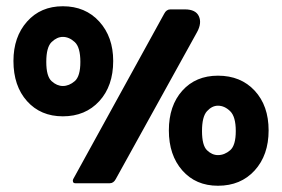

<svg xmlns="http://www.w3.org/2000/svg" viewBox="-20 -586 901 614"><path d="M181 -214Q110 -214 66.5 -262.5Q23 -311 23 -391Q23 -468 66.5 -517Q110 -566 181 -566Q253 -566 297.5 -517Q342 -468 342 -391Q342 -311 297.5 -262.5Q253 -214 181 -214ZM221 0Q215 0 213.5 -4.5Q212 -9 214 -13L505 -542Q512 -556 525 -556H571Q606 -556 616 -534Q626 -512 610 -483L350 -13Q343 0 331 0ZM181 -311Q201 -311 219 -326.5Q237 -342 237 -388Q237 -435 219 -451.5Q201 -468 181 -468Q162 -468 145 -451.5Q128 -435 128 -388Q128 -342 145 -326.5Q162 -311 181 -311ZM677 8Q606 8 563 -41Q520 -90 520 -169Q520 -248 563 -296Q606 -344 677 -344Q750 -344 794.5 -296Q839 -248 839 -169Q839 -90 794.5 -41Q750 8 677 8ZM677 -90Q698 -90 716 -105.5Q734 -121 734 -167Q734 -213 716 -230.5Q698 -248 677 -248Q658 -248 642 -230.5Q626 -213 626 -167Q626 -121 642 -105.5Q658 -90 677 -90Z"/></svg>

Font: Zain Black
Style: Regular
Weight: 900
Designer: Zain,Boutros
Foundry: Mobile Telecommunications Company (Zain), 2024
Version: Version 1.50; ttfautohint (v1.8.4)